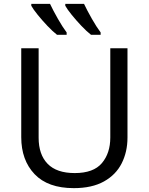

<svg xmlns="http://www.w3.org/2000/svg" viewBox="-20 -964 771 994"><path d="M640 -714V-252Q640 -178 610 -118.5Q580 -59 518 -24.5Q456 10 362 10Q228 10 159 -62.5Q90 -135 90 -254V-714H180V-251Q180 -164 226.5 -116Q273 -68 367 -68Q464 -68 507.5 -119.5Q551 -171 551 -252V-714ZM415 -944Q431 -910 455.5 -867Q480 -824 501 -796V-784H451Q428 -802 401 -830.5Q374 -859 351 -887.5Q328 -916 318 -934V-944ZM239 -944Q255 -910 279.5 -867Q304 -824 325 -796V-784H275Q252 -802 225 -830.5Q198 -859 175 -887.5Q152 -916 142 -934V-944Z"/></svg>

Font: Apis
Style: Regular
Weight: 400
Designer: Monotype Design Team
Foundry: Monotype Imaging Inc.
Version: Version 2.000; build 0001